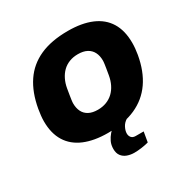

<svg xmlns="http://www.w3.org/2000/svg" viewBox="-199 -875 1232 1260"><g transform="rotate(-30 416.5 -244.5)"><path d="M377 12Q273 12 199.5 -19Q126 -50 88 -111.5Q50 -173 50 -264Q50 -285 52.5 -307.5Q55 -330 59 -354Q79 -468 131 -545Q183 -622 270 -661Q357 -700 482 -700Q587 -700 660.5 -669Q734 -638 772 -576Q810 -514 810 -421Q810 -401 808 -379Q806 -357 802 -334Q782 -220 728.5 -143Q675 -66 587.5 -27Q500 12 377 12ZM396 -153Q432 -153 461.5 -164.5Q491 -176 513 -197Q535 -218 549.5 -247.5Q564 -277 570 -312Q575 -341 578 -359.5Q581 -378 582.5 -389Q584 -400 584.5 -406Q585 -412 585 -417Q585 -453 571.5 -479.5Q558 -506 531 -520.5Q504 -535 463 -535Q427 -535 397.5 -523.5Q368 -512 346.5 -491Q325 -470 310.5 -440.5Q296 -411 290 -376Q285 -346 282 -327.5Q279 -309 277.5 -298Q276 -287 275.5 -281Q275 -275 275 -270Q275 -235 288 -208.5Q301 -182 328 -167.5Q355 -153 396 -153ZM462 211Q434 211 409 202Q384 193 369 173Q354 153 354 121Q354 90 365.5 66Q377 42 393.5 23Q410 4 426 -12H532L531 -8Q506 7 493.5 31.5Q481 56 481 77Q481 95 491.5 107.5Q502 120 524 120H584L571 196Q546 203 516.5 207Q487 211 462 211Z"/></g></svg>

Font: Archivo SemiBold Black
Style: Italic
Weight: 900
Italic angle: -10°
Version: Version 2.001